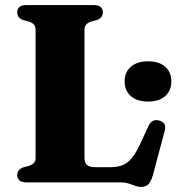

<svg xmlns="http://www.w3.org/2000/svg" viewBox="-20 -720 696 758"><path d="M362.5 -641 338.5 -634.5Q326.5 -630 320 -622.8Q313.5 -615.5 313.5 -604V-96.5Q313.5 -76.5 324 -68.2Q334.5 -60 354.5 -60H415.5Q443 -60 462.8 -67.5Q482.5 -75 499.5 -95Q516.5 -115 534 -153L566.5 -223Q573.5 -238 584.2 -243Q595 -248 609 -244Q623 -240 629 -230.2Q635 -220.5 630.5 -204L583 -26.5Q576 -3.5 566 7.2Q556 18 536.5 18Q525 18 513.5 13.5Q502 9 487.8 4.5Q473.5 0 453 0H84Q65.5 0 56.8 -7.8Q48 -15.5 48 -28Q48 -50.5 71 -59L95 -65.5Q108 -70 114.2 -77.2Q120.5 -84.5 120.5 -96V-604Q120.5 -615.5 114.2 -622.8Q108 -630 95 -634.5L71 -641Q48 -649.5 48 -672Q48 -685 56.8 -692.5Q65.5 -700 84 -700H349.5Q368.5 -700 377.2 -692.5Q386 -685 386 -672Q386 -649.5 362.5 -641ZM564.5 -319Q521.5 -319 496.8 -340.5Q472 -362 472 -399Q472 -435 496.8 -456.5Q521.5 -478 564.5 -478Q608 -478 632.2 -456.5Q656.5 -435 656.5 -399Q656.5 -362.5 632.2 -340.8Q608 -319 564.5 -319Z"/></svg>

Font: Fraunces
Style: Bold
Weight: 700
Version: Version 1.000;[b76b70a41]